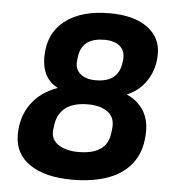

<svg xmlns="http://www.w3.org/2000/svg" viewBox="-50 -713 687 771"><g transform="rotate(5 293.5 -327.5)"><path d="M270 12Q160 12 98 -30Q36 -72 36 -149Q36 -221 73.5 -273.5Q111 -326 180 -350Q115 -383 115 -469Q115 -563 180.5 -615Q246 -667 361 -667Q459 -667 513.5 -627.5Q568 -588 568 -521Q568 -462 538.5 -415.5Q509 -369 458 -348Q501 -329 524.5 -293.5Q548 -258 548 -209Q548 -133 513.5 -84Q479 -35 416.5 -11.5Q354 12 270 12ZM328 -394Q417 -394 429 -469L431 -484Q435 -520 413 -539.5Q391 -559 350 -559Q262 -559 250 -487L248 -471Q242 -434 265 -414Q288 -394 328 -394ZM284 -101Q398 -101 409 -186L411 -201Q418 -249 388 -272Q358 -295 307 -295Q195 -295 179 -205L177 -190Q169 -146 200.5 -123.5Q232 -101 284 -101Z"/></g></svg>

Font: Sofia Sans ExtraBold
Style: Italic
Weight: 800
Italic angle: -9°
Designer: Botio Nikoltchev, Ani Petrova
Foundry: lettersoup
Version: Version 4.100; ttfautohint (v1.8.4.7-5d5b)